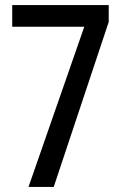

<svg xmlns="http://www.w3.org/2000/svg" viewBox="-20 -734 481 754"><path d="M92 0H191L407 -648V-714H28V-629H311Z"/></svg>

Font: Noto Sans Sinhala UI ExtraCondensed Medium
Style: Regular
Weight: 500
Width: 2
Designer: Jelle Bosma - Monotype Design Team
Foundry: Monotype Imaging Inc.
Version: Version 2.006